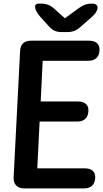

<svg xmlns="http://www.w3.org/2000/svg" viewBox="-20 -1013 576 1071"><path d="M115 38H449C487 38 508 18 511 -18C514 -54 493 -74 453 -74H188L201 -335H411C449 -335 470 -355 473 -391C476 -427 455 -447 415 -447H207L218 -674H473C511 -674 532 -694 535 -730C538 -766 517 -786 477 -786H153C115 -786 94 -767 92 -728L56 -24C54 15 76 38 115 38ZM205 -919 252 -867C273 -843 294 -834 325 -834H354C384 -834 406 -842 428 -862L493 -919C534 -955 535 -993 494 -993C465 -993 444 -985 420 -968L342 -911L282 -965C260 -985 237 -993 207 -993H195C166 -993 170 -958 205 -919Z"/></svg>

Font: 寒蝉团圆体 Round
Style: Regular
Weight: 500
Designer: 寒蝉字型
Version: Version 2.700;Glyphs 3.1.1 (3135)